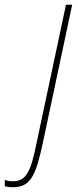

<svg xmlns="http://www.w3.org/2000/svg" viewBox="-153 -546 328 806"><path d="M-99 240C-23 240 -2 188 27 53L150 -526H124L1 52C-24 179 -45 215 -99 215C-114 215 -123 213 -133 209V236C-126 238 -114 240 -99 240Z"/></svg>

Font: Noto Sans ExtraCondensed Thin
Style: Italic
Weight: 100
Width: 2
Italic angle: -12°
Designer: Monotype Design Team
Foundry: Monotype Imaging Inc.
Version: Version 2.013